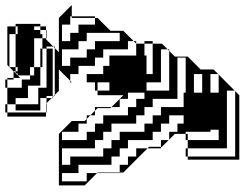

<svg xmlns="http://www.w3.org/2000/svg" viewBox="-122 -826 948 745"><g transform="rotate(-90 352.5 -454.0)"><path d="M405 -656H411L405 -650ZM85 -528V-624H53V-688H21V-592H53V-552L55 -550V-528ZM597 -464V-592H565V-624H533V-688H469V-656H501V-592H533V-560H565V-464ZM85 -528H55V-496H85ZM533 -464V-496H509V-464ZM533 -464H509V-432H533ZM155 -350V-336H181V-432H149V-464H117V-496H55V-464H85V-432H117V-400H149V-356ZM245 -240V-216H277V-272H245V-304H213V-336H155V-304H181V-274L183 -272H213V-240ZM501 -208V-240H341V-336H309V-368H277V-400H245V-496H213V-528H181V-560H149V-688H85V-656H117V-528H149V-496H181V-464H213V-368H245V-336H277V-304H309V-216H365V-208ZM437 -144V-176H365V-144ZM373 -16H371L373 -18V-48H149V-200H181V-208H205V-200H181V-80H221V-112H213V-208H205V-250L183 -272H181V-274L155 -300V-304H149V-356L55 -450V-464H53V-552L5 -600V-700H205L255 -650V-600L263 -592H277V-578L295 -560H309V-528H305V-550L295 -560H277V-578L263 -592H245V-624H213V-688H181V-592H213V-560H245V-528H277V-432H309V-400H341V-368H365V-432H341V-464H309V-496L355 -450V-550H373V-560H405V-592H437V-528H469V-504H509V-496H533V-528H501V-560H469V-624H437V-656H411L455 -700H655L705 -650H661V-624H655V-650H661V-656H629V-688H565V-656H597V-624H629V-560H655V-550L605 -500V-450L565 -410V-400H555L565 -410V-432H509V-400H555V-368H565V-336H555V-368H509V-360H437V-336H555V-300L533 -278V-272H527L533 -278V-304H405V-360H373V-272H527L505 -250V-200L455 -150V-100L437 -82V-80H435L437 -82V-112H365V-80H435L373 -18ZM661 -592V-624H655V-592ZM661 -560H655V-592H661ZM405 -550H373V-504H405ZM309 -496 305 -500V-528H309ZM105 0V-200H117V-208H149V-200H117V-16H371L355 0ZM422 -850V-876H416V-900H384V-908H416V-900H422V-876H448ZM464 -892V-868H592V-860H622V-868H592V-892ZM320 -844H296V-868H320ZM320 -812H296V-844H320V-820H344V-868H320V-900H288V-908H320V-900H384V-844H416V-812H432V-796H464V-772H536V-764H576V-750H572L544 -722V-716H538L544 -722V-748H536V-764H464V-772H384V-748H536V-724H352V-748H344V-772H296V-780H384V-772H392V-820H320ZM608 -748H576V-750H608V-772H592V-764H576V-796H464V-812H432V-860H440V-868H448V-860H464V-868H448V-876L472 -900H622V-868H632V-772H622V-796H608V-772H622V-750H608ZM320 -812H296V-780H320ZM372 -700 356 -716H352V-720L348 -724H344V-728L324 -748H288V-750H272V-900H288V-750H322L324 -748H344V-728L348 -724H352V-720L356 -716H538L522 -700Z"/></g></svg>

Font: Rubik Broken Fax
Style: Regular
Weight: 400
Designer: Hubert and Fischer, NaN
Foundry: Hubert and Fischer, NaN
Version: Version 2.201